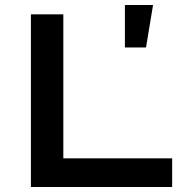

<svg xmlns="http://www.w3.org/2000/svg" viewBox="-20 -744 738 764"><path d="M103 0V-687H232V-114H665V0ZM477 -555V-724H589L561 -555Z"/></svg>

Font: Archivo Expanded Medium
Style: Regular
Weight: 500
Width: 7
Designer: Hector Gatti
Foundry: Omnibus-Type
Version: Version 2.001